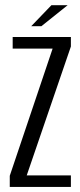

<svg xmlns="http://www.w3.org/2000/svg" viewBox="-20 -737 317 757"><path d="M18.5 0V-43.9L187.5 -545.5H30V-591H259.5V-553.7L85.4 -45.5H259.5V0ZM103 -633.6 182.8 -716.6H246.8L143.1 -633.6Z"/></svg>

Font: Alumni Sans Thin
Style: Regular
Weight: 100
Designer: Robert E. Leuschke
Foundry: Robert E. Leuschke
Version: Version 1.018